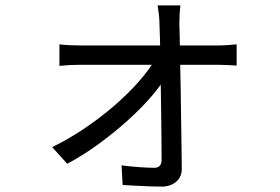

<svg xmlns="http://www.w3.org/2000/svg" viewBox="-20 -632 1040 714"><path d="M651 -612Q649 -596 648 -578.5Q647 -561 647 -544Q648 -522 648.5 -484Q649 -446 650 -397.5Q651 -349 652 -296Q653 -243 653.5 -190.5Q654 -138 655 -90.5Q656 -43 656 -7Q657 25 635.5 43.5Q614 62 581 62Q562 62 535 61Q508 60 482 58.5Q456 57 436 56L432 -17Q462 -13 497 -10.5Q532 -8 554 -8Q568 -8 574.5 -16Q581 -24 581 -37Q581 -67 580.5 -109.5Q580 -152 579.5 -201.5Q579 -251 578 -302Q577 -353 576.5 -400Q576 -447 575 -484.5Q574 -522 573 -544Q573 -558 571 -576.5Q569 -595 566 -612ZM201 -467Q218 -465 237.5 -464Q257 -463 275 -463Q284 -463 314.5 -463Q345 -463 389 -463Q433 -463 483.5 -463Q534 -463 585 -463Q636 -463 679.5 -463Q723 -463 753.5 -463Q784 -463 793 -463Q808 -463 828.5 -464.5Q849 -466 860 -467V-388Q847 -389 828.5 -390Q810 -391 795 -391Q787 -391 757 -391Q727 -391 682.5 -391Q638 -391 587 -391Q536 -391 484.5 -391Q433 -391 388.5 -391Q344 -391 314 -391Q284 -391 277 -391Q257 -391 238 -390Q219 -389 201 -387ZM174 -85Q234 -114 293.5 -154Q353 -194 405 -239Q457 -284 496.5 -329Q536 -374 558 -413H598L600 -352Q580 -316 541.5 -271.5Q503 -227 452 -181.5Q401 -136 344 -94.5Q287 -53 230 -23Z"/></svg>

Font: Noto Sans TC
Style: Regular
Weight: 400
Designer: Ryoko NISHIZUKA  (kana, bopomofo & ideographs); Paul D. Hunt (Latin, Greek & Cyrillic); Sandoll Communications , Soo-you
Foundry: Adobe
Version: Version 2.004-H2;hotconv 1.0.118;makeotfexe 2.5.65603